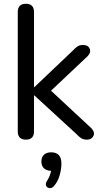

<svg xmlns="http://www.w3.org/2000/svg" viewBox="-20 -732 544 1016"><path d="M117 7Q74 7 74 -37V-668Q74 -712 117 -712Q160 -712 160 -668V-271H162L365 -464Q379 -479 390 -486.5Q401 -494 420 -494Q446 -494 454.5 -474.5Q463 -455 444 -435L250 -252L464 -53Q484 -31 474 -12Q464 7 441 7Q422 7 410 -0.5Q398 -8 383 -24L162 -227H160V-37Q160 7 117 7ZM267 251Q255 265 242 263.5Q229 262 224 251Q219 240 230 223Q246 198 250 172Q225 171 212 158Q199 145 199 123Q199 100 212.5 87Q226 74 251 74Q305 74 305 134Q305 162 296 194.5Q287 227 267 251Z"/></svg>

Font: Chiron GoRound TC N
Style: Regular
Weight: 350
Designer: Ryoko NISHIZUKA 西塚涼子 (kana, bopomofo & ideographs); Paul D. Hunt (Latin, Greek & Cyrillic); Sandoll Communications 산돌커뮤니
Foundry: Adobe
Version: Version 1.000;hotconv 1.1.1;makeotfexe 2.6.0